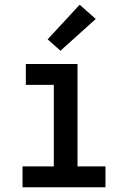

<svg xmlns="http://www.w3.org/2000/svg" viewBox="-20 -790 540 810"><path d="M75 0V-88H207V-432H89V-520H307V-88H425V0ZM235 -576 181 -624 316 -770 384 -710Z"/></svg>

Font: Zed Mono Semibold
Style: Regular
Weight: 600
Monospace: yes
Designer: Belleve Invis
Foundry: Belleve Invis
Version: Version 1.0.0; ttfautohint (v1.8.4)